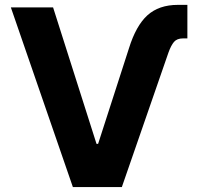

<svg xmlns="http://www.w3.org/2000/svg" viewBox="-20 -757 802 777"><path d="M377 -174.8 502 -562Q530.3 -652.8 576.2 -694.8Q623 -737.3 699.7 -737.3H738.3V-601.6H720.7Q696.3 -601.6 684.1 -587.4Q671.9 -572.8 661.6 -543.9L473.1 0H274.9L23.9 -727.1H194.8L370.6 -174.8Z"/></svg>

Font: My Font
Style: Bold
Weight: 500
Designer: Rasmus Andersson
Foundry: rsms
Version: Version 0.001